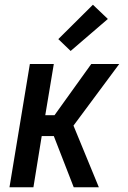

<svg xmlns="http://www.w3.org/2000/svg" viewBox="-20 -790 540 810"><path d="M291 0 207 -216H156L121 0H20L106 -520H207L171 -304H210L365 -520H483L290 -260L397 0ZM278 -575 226 -625 372 -770 435 -710Z"/></svg>

Font: Iosevka Semibold
Style: Italic
Weight: 600
Italic angle: -9°
Monospace: yes
Designer: Belleve Invis
Foundry: Belleve Invis
Version: Version 32.5.0; ttfautohint (v1.8.4)